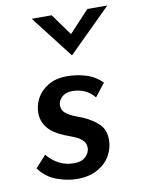

<svg xmlns="http://www.w3.org/2000/svg" viewBox="-81 -750 601 815"><g transform="rotate(-10 219.5 -342.5)"><path d="M23 -65 69 -116Q116 -59 184 -59Q218 -59 235 -76.5Q252 -94 252 -114Q252 -133 240 -145Q228 -157 214 -163.5Q200 -170 163 -184Q71 -221 71 -296Q71 -326 86 -356Q101 -386 134.5 -407Q168 -428 219 -428Q257 -428 297 -416.5Q337 -405 368 -374L324 -318Q306 -341 281 -351.5Q256 -362 230 -362Q200 -362 183.5 -346Q167 -330 167 -310Q168 -288 185 -275.5Q202 -263 224 -254.5Q246 -246 254 -243Q299 -223 323 -198Q347 -173 347 -131Q347 -98 330 -66Q313 -34 276.5 -12.5Q240 9 185 9Q144 9 98.5 -7.5Q53 -24 23 -65ZM439 -694 255 -512H254L113 -694H199L266 -601L353 -694Z"/></g></svg>

Font: Josefin Sans
Style: Italic
Weight: 400
Italic angle: -7°
Designer: Santiago Orozco
Foundry: Typemade
Version: Version 2.000